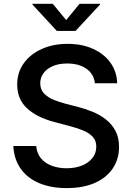

<svg xmlns="http://www.w3.org/2000/svg" viewBox="-20 -965 688 997"><path d="M326.2 11.7Q243.7 11.7 182.6 -14.4Q121.6 -40.5 87.2 -89.4Q52.7 -138.2 49.3 -207H168Q171.4 -168 193.1 -142.3Q214.8 -116.7 249.5 -104Q284.2 -91.3 325.7 -91.3Q370.6 -91.3 405.3 -105.2Q439.9 -119.1 460 -144.5Q480 -169.9 480 -203.6Q480 -233.9 462.6 -253.4Q445.3 -272.9 414.8 -286.1Q384.3 -299.3 344.7 -309.6L260.3 -332Q170.4 -356 119.9 -403.1Q69.3 -450.2 69.3 -525.9Q69.3 -589.4 103.8 -637Q138.2 -684.6 197.3 -710.9Q256.3 -737.3 330.6 -737.3Q406.7 -737.3 464.1 -710.9Q521.5 -684.6 554.2 -638.4Q586.9 -592.3 588.4 -532.7H472.7Q467.3 -581.5 428.2 -608.4Q389.2 -635.3 328.6 -635.3Q285.6 -635.3 254.4 -621.8Q223.1 -608.4 206.1 -585.4Q189 -562.5 189 -532.7Q189 -500 209.2 -479.2Q229.5 -458.5 259.3 -446.5Q289.1 -434.6 317.4 -427.2L386.7 -409.2Q423.8 -399.9 461.2 -384.5Q498.5 -369.1 529.5 -345Q560.5 -320.8 579.3 -285.9Q598.1 -251 598.1 -202.6Q598.1 -139.6 566.2 -91.3Q534.2 -43 473.4 -15.6Q412.6 11.7 326.2 11.7ZM253.9 -945.3 323.7 -860.8 393.1 -945.3H499.5V-941.4L372.1 -804.2H275.4L148.4 -941.4V-945.3Z"/></svg>

Font: Inter
Style: 540
Weight: 540
Designer: Rasmus Andersson
Foundry: rsms
Version: Version 4.001;git-66647c0bb